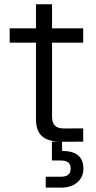

<svg xmlns="http://www.w3.org/2000/svg" viewBox="-20 -650 441 881"><path d="M266.6 0.5C298.3 0.5 328.6 0.5 361.8 0V-61C345.2 -60.5 303.2 -60.5 274.9 -60.5C234.9 -60.5 218.8 -77.1 218.8 -117.2V-454.1H361.8V-520H218.8V-630.4H145V-520H24.4V-454.1H145V-105C145 -34.7 177.2 -3.9 249 0H218.3V86.4H255.4C284.2 86.4 304.2 93.3 304.2 123.5C304.2 153.8 284.2 161.1 255.4 161.1H189.9V210.9H261.7C319.3 210.9 362.8 178.2 362.8 123.5C362.8 79.1 339.8 43 268.6 43H265.1L264.6 0.5Z"/></svg>

Font: Faust Sans
Style: Regular
Weight: 400
Designer: Andreas Faust
Version: Version 1.003;Glyphs 3.1.2 (3151)